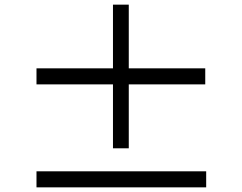

<svg xmlns="http://www.w3.org/2000/svg" viewBox="-20 -824 1040 826"><path d="M863 -530V-461H534V-186H466V-461H137V-530H466V-804H534V-530ZM137 -87H867V-18H137Z"/></svg>

Font: Noto Sans CJK KR Regular (TTF)
Style: Regular
Weight: 400
Designer: Ryoko NISHIZUKA 西塚涼子 (kana & ideographs); Paul D. Hunt (Latin, Greek & Cyrillic); Wenlong ZHANG 张文龙 (bopomofo); Sandoll 
Foundry: Adobe Systems Incorporated
Version: Version 1.004;PS 1.004;hotconv 1.0.82;makeotf.lib2.5.63406